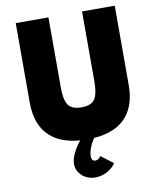

<svg xmlns="http://www.w3.org/2000/svg" viewBox="-112 -912 1056 1272"><g transform="rotate(-10 416.0 -276.0)"><path d="M416 16Q251.5 16 167 -61.8Q82.5 -139.5 82.5 -291V-825H302.5V-357Q302.5 -268 327 -234Q351.5 -200 415.5 -200Q479.5 -200 504 -234Q528.5 -268 528.5 -357V-825H748.5V-291Q748.5 -139.5 664.2 -61.8Q580 16 416 16ZM426.5 273.5Q372.5 273.5 336.5 240.5Q300.5 207.5 300.5 161Q300.5 127 322 84.2Q343.5 41.5 384 -5H476.5Q450.5 27 434.5 64.2Q418.5 101.5 418.5 128.5Q418.5 145.5 425 154.5Q431.5 163.5 444 163.5Q454.5 163.5 464.5 157Q474.5 150.5 480.5 139.5L563.5 201.5Q540.5 235 503.5 254.2Q466.5 273.5 426.5 273.5Z"/></g></svg>

Font: Spartan Thin Black
Style: Regular
Weight: 900
Version: Version 1.004